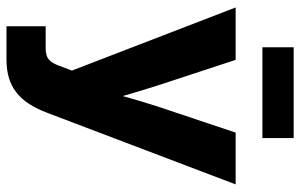

<svg xmlns="http://www.w3.org/2000/svg" viewBox="-190 -548 942 603"><g transform="rotate(90 281.5 -247.0)"><path d="M63 204.1H168C251.5 204.1 301.3 165.5 335 75.7L559.6 -515.6H397L314.9 -270.5C303.2 -234.4 292.5 -197.8 282.2 -161.1C271.5 -197.8 260.7 -233.9 249 -270.5L168.5 -515.6H3.9L202.1 -1.5L190.9 28.3C177.7 66.9 166.5 81.1 131.8 81.1H63ZM414.1 -697.8H128.9V-599.6H414.1Z"/></g></svg>

Font: Raveo Display
Style: Bold
Weight: 700
Designer: Jakub Foglar, Rasmus Andersson (Inter)
Foundry: Jakubfoglar.com
Version: Version 1.100;Glyphs 3.2.3 (3260)